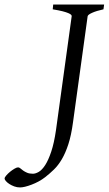

<svg xmlns="http://www.w3.org/2000/svg" viewBox="-149 -635 476 841"><path d="M304.2 -594.2Q273.4 -587.4 254.9 -579.1Q236.3 -570.8 234.9 -564L170.9 -100.1Q163.1 -42 150.4 -3.2Q137.7 35.6 121.8 62.5Q106 89.4 87.4 107.4Q68.8 125.5 48.8 141.1Q35.6 151.4 20.3 159.7Q4.9 168 -10.5 173.8Q-25.9 179.7 -39.1 182.9Q-52.2 186 -61 186Q-74.7 186 -86.9 181.4Q-99.1 176.8 -108.4 170.7Q-117.7 164.6 -123.3 158Q-128.9 151.4 -128.9 147Q-128.9 142.1 -121.8 133.8Q-114.7 125.5 -105.2 117.7Q-95.7 109.9 -85.7 104Q-75.7 98.1 -69.8 98.1Q-64.9 98.1 -59.8 102.5Q-54.7 106.9 -47.6 112.1Q-40.5 117.2 -30.3 121.6Q-20 126 -4.9 126Q6.8 126 21 117.7Q35.2 109.4 49.1 87.9Q63 66.4 75.4 29.3Q87.9 -7.8 96.2 -64.9L165 -564Q165.5 -566.9 162.4 -570.3Q159.2 -573.7 150.1 -577.6Q141.1 -581.5 124.8 -585.7Q108.4 -589.8 82 -594.2L84 -615.2H307.1Z"/></svg>

Font: Gentium Plus CyrE
Style: Italic
Weight: 400
Italic angle: -8°
Designer: J. Victor Gaultney, Annie Olsen, Iska Routamaa, Becca Hirsbrunner
Foundry: SIL International
Version: Version 5.000